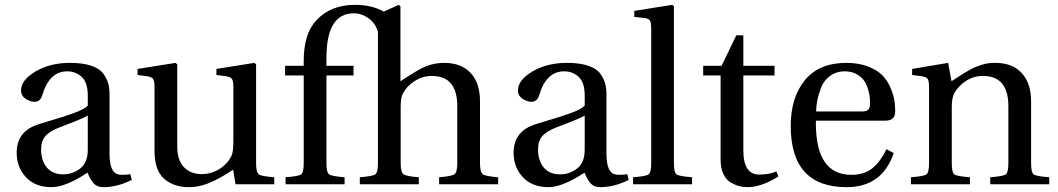

<svg xmlns="http://www.w3.org/2000/svg" viewBox="-20 -762 4374 794"><path d="M150 -144Q150 -98 173.5 -69.5Q197 -41 242 -41Q280 -41 311.5 -65Q343 -89 343 -143V-284Q324 -272 228 -236Q186 -220 168 -199.5Q150 -179 150 -144ZM49 -130Q49 -221 142 -249Q157 -254 189.5 -263.5Q222 -273 240.5 -279Q259 -285 283 -293.5Q307 -302 321.5 -310Q336 -318 343 -325V-367Q343 -421 318 -444Q293 -467 258 -467Q184 -467 155 -369Q147 -341 123 -341Q105 -341 86 -353.5Q67 -366 67 -388Q67 -431 127 -466.5Q187 -502 269 -502Q323 -502 358 -490Q393 -478 408 -456.5Q423 -435 428 -415.5Q433 -396 433 -369V-127Q433 -49 468 -41Q474 -39 488 -39Q507 -39 519 -42L525 -18Q465 12 407 12Q382 12 368 -3Q354 -18 342 -48Q251 12 193 12Q126 12 87.5 -29Q49 -70 49 -130Z M549 -452V-477L706 -502L713 -496V-156Q713 -100 740.5 -71Q768 -42 814 -42Q853 -42 886.5 -62.5Q920 -83 937 -117Q945 -133 945 -177V-402Q945 -428 939 -436Q933 -444 913 -447L875 -452V-477L1032 -502L1039 -496V-87Q1039 -49 1050 -41Q1061 -33 1114 -29V0H954L944 -60Q943 -59 907 -37Q871 -15 835 -1.5Q799 12 761 12Q698 12 658.5 -23Q619 -58 619 -138V-402Q619 -428 613 -436Q607 -444 587 -447Z M1161 0V-29Q1215 -33 1225.5 -41Q1236 -49 1236 -87V-450H1159V-490H1236V-511Q1236 -624 1290 -680Q1349 -742 1448 -742Q1518 -742 1567 -714L1629 -742L1636 -736V-426Q1713 -477 1744 -489Q1779 -502 1817 -502Q1887 -502 1926 -460.5Q1965 -419 1965 -343V-87Q1965 -50 1976.5 -41.5Q1988 -33 2040 -29V0H1796V-29Q1848 -33 1859.5 -41.5Q1871 -50 1871 -87V-323Q1871 -448 1766 -448Q1728 -448 1695 -427Q1662 -406 1646 -375Q1637 -358 1637 -321V-87Q1637 -50 1648.5 -41.5Q1660 -33 1712 -29V0H1468V-29Q1521 -33 1532 -41Q1543 -49 1543 -87V-630Q1532 -667 1503.5 -687Q1475 -707 1443 -707Q1330 -707 1330 -523V-490H1442V-450H1330V-86Q1330 -49 1341 -41Q1352 -33 1405 -29V0Z M2205 -144Q2205 -98 2228.5 -69.5Q2252 -41 2297 -41Q2335 -41 2366.5 -65Q2398 -89 2398 -143V-284Q2379 -272 2283 -236Q2241 -220 2223 -199.5Q2205 -179 2205 -144ZM2104 -130Q2104 -221 2197 -249Q2212 -254 2244.5 -263.5Q2277 -273 2295.5 -279Q2314 -285 2338 -293.5Q2362 -302 2376.5 -310Q2391 -318 2398 -325V-367Q2398 -421 2373 -444Q2348 -467 2313 -467Q2239 -467 2210 -369Q2202 -341 2178 -341Q2160 -341 2141 -353.5Q2122 -366 2122 -388Q2122 -431 2182 -466.5Q2242 -502 2324 -502Q2378 -502 2413 -490Q2448 -478 2463 -456.5Q2478 -435 2483 -415.5Q2488 -396 2488 -369V-127Q2488 -49 2523 -41Q2529 -39 2543 -39Q2562 -39 2574 -42L2580 -18Q2520 12 2462 12Q2437 12 2423 -3Q2409 -18 2397 -48Q2306 12 2248 12Q2181 12 2142.5 -29Q2104 -70 2104 -130Z M2598 0V-29Q2652 -33 2662.5 -41Q2673 -49 2673 -87V-642Q2673 -670 2667 -678Q2661 -686 2641 -688L2603 -692V-717L2760 -742L2767 -736V-87Q2767 -49 2777.5 -41Q2788 -33 2842 -29V0Z M2888 -450V-490H2964L3025 -616H3054V-490H3183V-450H3054V-140Q3054 -40 3120 -40Q3160 -40 3191 -53L3199 -32Q3128 12 3071 12Q3054 12 3038 8Q3022 4 3003 -6.5Q2984 -17 2972 -41.5Q2960 -66 2960 -102V-450Z M3355 -301H3544Q3564 -301 3571 -309Q3578 -317 3578 -333Q3578 -347 3576.5 -362Q3575 -377 3568.5 -397Q3562 -417 3551 -431.5Q3540 -446 3520 -456.5Q3500 -467 3474 -467Q3438 -467 3412 -447.5Q3386 -428 3375 -398.5Q3364 -369 3359.5 -345Q3355 -321 3355 -301ZM3250 -241Q3250 -359 3308.5 -430.5Q3367 -502 3480 -502Q3532 -502 3571 -486.5Q3610 -471 3630.5 -449Q3651 -427 3663.5 -397Q3676 -367 3679 -345Q3682 -323 3682 -301Q3682 -263 3642 -263H3354V-252Q3354 -39 3501 -39Q3555 -39 3588.5 -67Q3622 -95 3646 -145L3676 -129Q3628 12 3481 12Q3250 12 3250 -241Z M3747 0V-29Q3801 -33 3811.5 -41Q3822 -49 3822 -87V-402Q3822 -428 3816 -436Q3810 -444 3790 -447L3752 -452V-477L3901 -502L3915 -426Q3919 -429 3940 -442.5Q3961 -456 3966 -459Q3971 -462 3988.5 -472Q4006 -482 4014.5 -485Q4023 -488 4038.5 -493.5Q4054 -499 4068 -500.5Q4082 -502 4097 -502Q4166 -502 4205 -460Q4244 -418 4244 -343V-87Q4244 -49 4254.5 -41Q4265 -33 4319 -29V0H4075V-29Q4129 -33 4139.5 -41Q4150 -49 4150 -87V-323Q4150 -448 4045 -448Q4007 -448 3975 -427.5Q3943 -407 3926 -376Q3916 -356 3916 -321V-87Q3916 -49 3926.5 -41Q3937 -33 3991 -29V0Z"/></svg>

Font: Heuristica
Style: Regular
Weight: 400
Version: Version 1.0.1 ; ttfautohint (v1.4.1)